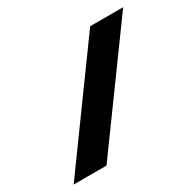

<svg xmlns="http://www.w3.org/2000/svg" viewBox="-153 -884 1082 1058"><g transform="rotate(-30 388.0 -355.0)"><path d="M752 -710 236 0H27L542 -710Z"/></g></svg>

Font: Raleway
Style: Heavy
Weight: 900
Designer: Matt McInerney, Pablo Impallari, Rodrigo Fuenzalida
Foundry: Matt McInerney, Pablo Impallari, Rodrigo Fuenzalida
Version: Version 2.001; ttfautohint (v0.8) -G 200 -r 50